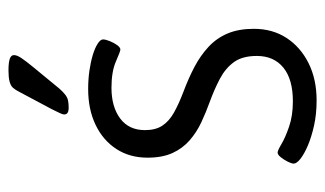

<svg xmlns="http://www.w3.org/2000/svg" viewBox="-177 -581 767 453"><g transform="rotate(-90 206.5 -354.5)"><path d="M196 9Q164 9 137 3Q110 -3 90 -11.5Q70 -20 58.5 -29Q47 -38 47 -45Q47 -50 51.5 -59Q56 -68 62 -75.5Q68 -83 73 -83Q78 -83 93 -74Q108 -65 134 -56Q160 -47 194 -47Q246 -47 273.5 -69.5Q301 -92 301 -132Q301 -166 286.5 -186Q272 -206 247.5 -219Q223 -232 193 -243Q168 -252 144.5 -263Q121 -274 102 -290.5Q83 -307 72 -331Q61 -355 61 -390Q61 -432 81.5 -463.5Q102 -495 138.5 -512.5Q175 -530 223 -530Q246 -530 266.5 -527Q287 -524 303.5 -519Q320 -514 330 -507.5Q340 -501 340 -495Q340 -489 336 -479Q332 -469 326.5 -461.5Q321 -454 316 -454Q312 -454 288 -464.5Q264 -475 226 -475Q181 -475 153.5 -454.5Q126 -434 126 -396Q126 -371 136.5 -355Q147 -339 167.5 -327.5Q188 -316 217 -305Q249 -293 275.5 -279Q302 -265 322.5 -246Q343 -227 354 -201Q365 -175 365 -139Q365 -95 343.5 -62Q322 -29 284 -10Q246 9 196 9ZM179 -576Q171 -576 167 -578.5Q163 -581 163 -586Q163 -591 166.5 -597.5Q170 -604 175 -615L216 -692Q221 -702 226 -707.5Q231 -713 241 -715.5Q251 -718 267 -718Q285 -718 294 -715Q303 -712 303 -705Q303 -698 296 -687.5Q289 -677 275 -660L224 -598Q216 -589 209.5 -584Q203 -579 196 -577.5Q189 -576 179 -576Z"/></g></svg>

Font: Asap Light
Style: Regular
Weight: 300
Designer: Pablo Cosgaya
Foundry: Omnibus-Type
Version: Version 3.001